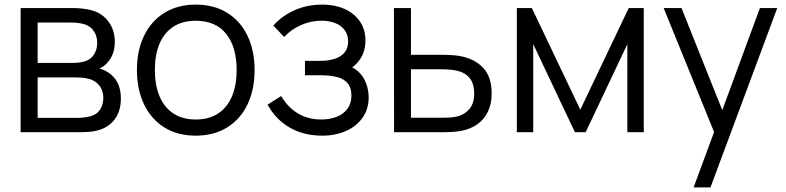

<svg xmlns="http://www.w3.org/2000/svg" viewBox="-20 -575 3417 835"><path d="M69.7 0V-540H292Q342.5 -540 378.7 -530.3Q424.7 -517.7 452 -480.8Q479.3 -444 479.3 -392.3Q479.3 -364 470.7 -341.2Q462 -318.5 446 -301.3Q431.7 -285.5 412 -276.7Q428 -273.7 446.7 -262.3Q475.5 -245.2 490.6 -216.3Q505.7 -187.5 505.7 -147Q505.7 -92.7 479.6 -57.2Q453.5 -21.7 408 -8.7Q389.8 -3.3 368.5 -1.7Q347.2 0 321 0ZM317.7 -62.3Q329.2 -62.3 344.9 -64.1Q360.7 -65.8 372.3 -69Q400.8 -76.2 415.1 -98.2Q429.3 -120.2 429.3 -149Q429.3 -184.2 408.7 -206.9Q388 -229.7 353.3 -235Q338.3 -238.3 307 -238.3H143.7V-62.3ZM294.7 -301.3Q309.3 -301.3 325 -303.2Q340.7 -305.2 352 -309.3Q376.8 -318 389.8 -339.5Q402.7 -361 402.7 -388.3Q402.7 -417.2 388.9 -438.6Q375.2 -460 349.7 -468.7Q325.3 -477 284.7 -477H143.7V-301.3Z M831.2 15Q752 15 694.3 -21.1Q636.7 -57.2 606.1 -121.9Q575.5 -186.7 575.5 -270.7Q575.5 -355.2 606.6 -419.6Q637.7 -484 695.6 -519.5Q753.5 -555 831.2 -555Q910.7 -555 968.4 -519.1Q1026.2 -483.2 1056.7 -418.8Q1087.2 -354.5 1087.2 -270.7Q1087.2 -185.7 1056.4 -121.1Q1025.7 -56.5 967.8 -20.8Q909.8 15 831.2 15ZM831.2 -55.3Q889.7 -55.3 929.6 -82.1Q969.5 -108.8 989.3 -157.4Q1009.2 -206 1009.2 -270.7Q1009.2 -370.5 963.7 -427.6Q918.2 -484.7 831.2 -484.7Q772 -484.7 732.2 -457.8Q692.5 -431 673 -383Q653.5 -335 653.5 -270.7Q653.5 -205 673.8 -156.5Q694 -108 733.8 -81.7Q773.5 -55.3 831.2 -55.3Z M1381.3 15Q1300.7 15 1239.8 -20.2Q1178.8 -55.5 1143.7 -120L1202.7 -157.3Q1232.5 -107.2 1276.4 -81.2Q1320.3 -55.3 1377 -55.3Q1416.5 -55.3 1446.2 -67.8Q1475.8 -80.2 1492.1 -103.5Q1508.3 -126.8 1508.3 -158.7Q1508.3 -188.5 1496.2 -207.1Q1484 -225.7 1460.1 -235.2Q1436.2 -244.8 1396.7 -247Q1390.3 -247.3 1383.7 -247.5Q1377 -247.7 1370.3 -247.7H1306.3V-310.3H1369.7Q1408.8 -310.3 1436.2 -319.3Q1463.5 -328.3 1478.8 -347.1Q1494 -365.8 1494 -394.3Q1494 -424.2 1478.6 -444.6Q1463.2 -465 1436.9 -475Q1410.7 -485 1378 -485Q1331.5 -485 1288.8 -465.8Q1246 -446.7 1215.7 -414.3L1168.7 -464Q1209.5 -508.7 1263.7 -531.8Q1317.8 -555 1383.3 -555Q1435.8 -555 1478.1 -536.3Q1520.3 -517.7 1544.8 -482.3Q1569.3 -447 1569.3 -399.3Q1569.3 -353.8 1547.6 -320.1Q1525.8 -286.3 1484.7 -264.3L1480.3 -292Q1514.3 -285.7 1537.4 -264.5Q1560.5 -243.3 1571.9 -213.5Q1583.3 -183.7 1583.3 -151.3Q1583.3 -101 1556.9 -63.3Q1530.5 -25.7 1484.5 -5.3Q1438.5 15 1381.3 15Z M1693.8 0 1693.2 -540H1767.2V-336.7H1893.5Q1950.8 -336.7 1980.2 -331.3Q2044.5 -319.3 2081.3 -280Q2118.2 -240.7 2118.2 -168.3Q2118.2 -123.5 2102.2 -90Q2086.2 -56.5 2057.8 -35.9Q2029.3 -15.3 1991.8 -7Q1973 -3 1950.3 -1.5Q1927.7 0 1900.2 0ZM1897.2 -63Q1920.7 -63 1939 -64.2Q1957.3 -65.3 1971.8 -69.3Q2002.3 -78 2022.2 -101.9Q2042.2 -125.8 2042.2 -168.3Q2042.2 -211.8 2022 -236Q2001.8 -260.2 1965.2 -268Q1939.3 -273.7 1897.2 -273.7H1767.2V-63Z M2227.7 0V-540H2293L2503.7 -98L2714.3 -540H2779.7V0H2708.3V-383L2527 0H2480.3L2299 -383V0Z M2996.5 240 3101.2 -43.3 3102.5 40.7 2866.2 -540H2943.8L3137.8 -54.3H3105.8L3284.8 -540H3360.2L3069.8 240Z"/></svg>

Font: Manrope
Style: Regular
Weight: 400
Designer: Mikhail Sharanda
Foundry: Mikhail Sharanda
Version: Version 4.503